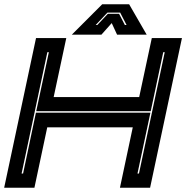

<svg xmlns="http://www.w3.org/2000/svg" viewBox="-24 -878 872 898"><path d="M-4.5 0 144.5 -700H286L227 -424H627L686 -700H827L678 0H537L597 -282.5H197L137 0ZM77 -66.5H84L144 -351H679.5L619 -66.5H626L746.5 -634H739.5L681 -358H145.5L204.5 -634H197.5ZM454 -858H580L662 -716H523.5L498.5 -770L450.5 -716H312ZM478.5 -819 423.5 -761H431L480.5 -813.5H533L560 -761H568L538 -819Z"/></svg>

Font: Tourney Expanded ExtraBold
Style: Italic
Weight: 800
Width: 7
Italic angle: -12°
Designer: Tyler Finck
Foundry: Etcetera Type Co
Version: Version 1.010; ttfautohint (v1.8.3)